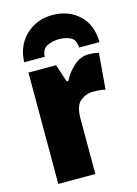

<svg xmlns="http://www.w3.org/2000/svg" viewBox="-120 -855 658 921"><g transform="rotate(-15 209.5 -395.0)"><path d="M352 -563Q312 -563 278 -532.5Q244 -502 227 -465H218L189 -553H52V0H236V-275Q236 -339 264 -361.5Q292 -384 326 -384Q351 -384 364.5 -382.5Q378 -381 388 -378L403 -557Q382 -563 352 -563ZM233 -790Q155 -790 101.5 -739Q48 -688 45 -606H147Q149 -645 176.5 -657.5Q204 -670 234 -670Q267 -670 291.5 -658Q316 -646 318 -606H419Q418 -693 365.5 -741.5Q313 -790 233 -790Z"/></g></svg>

Font: Noto Sans Display SemiCondensed Black
Style: Regular
Weight: 900
Width: 4
Designer: Monotype Design Team
Foundry: Monotype Imaging Inc.
Version: Version 1.900